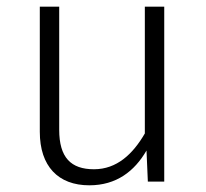

<svg xmlns="http://www.w3.org/2000/svg" viewBox="-20 -543 616 574"><path d="M471 -523H413V-144C377 -82 329 -37 261 -37C192 -37 157 -72 157 -155V-523H99V-149C99 -46 154 11 247 11C328 11 382 -31 418 -93L422 0H471Z"/></svg>

Font: FiraGO Light
Style: Regular
Weight: 300
Designer: bBox Type
Foundry: bBox Type GmbH
Version: Version 1.001;PS 001.001;hotconv 1.0.88;makeotf.lib2.5.64775